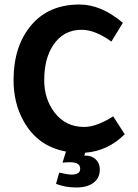

<svg xmlns="http://www.w3.org/2000/svg" viewBox="-20 -665 612 850"><path d="M256.8 55.2 272 5.9Q147 -17.1 85 -127.9Q40 -208 40 -310.1Q40 -460.9 118.2 -553.2Q195.3 -645 332 -645Q428.2 -645 523.9 -564L473.1 -481Q401.4 -532.7 341.8 -533.2Q259.8 -533.2 214.8 -463.9Q175.8 -404.8 175.8 -310.1Q175.8 -226.1 222.2 -166Q271 -103 353 -103Q407.2 -103 481 -149.9L532.2 -70.8Q458 3.4 356.9 11.2L353 23.9H358.9Q386.7 23.9 404.3 41Q421.9 58.1 421.9 85.9Q421.9 123 394 144Q366.2 165 317.9 165Q269 165 228 148.9L242.2 99.1Q278.3 107.9 296.9 107.9Q335 107.9 335 82Q335 53.2 290 53.2Q272 53.2 256.8 55.2Z"/></svg>

Font: Tajawal
Style: Bold
Weight: 700
Designer: Boutros Fonts
Foundry: Created by Boutros International 2017
Version: Version 1.700